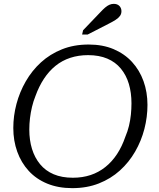

<svg xmlns="http://www.w3.org/2000/svg" viewBox="-20 -959 826 996"><path d="M355 17Q282 17 225 -6.5Q168 -30 129 -72.5Q90 -115 69.5 -172Q49 -229 49 -295Q49 -358 65.5 -420Q82 -482 114 -537.5Q146 -593 192.5 -635.5Q239 -678 301 -703Q363 -728 440 -728Q513 -728 569.5 -704Q626 -680 665 -637.5Q704 -595 724.5 -538Q745 -481 745 -415Q745 -352 729 -290Q713 -228 681 -172.5Q649 -117 602 -74.5Q555 -32 493 -7.5Q431 17 355 17ZM437 -673Q387 -673 344.5 -659Q302 -645 268 -617.5Q234 -590 208 -550.5Q182 -511 164 -461Q153 -434 146 -404.5Q139 -375 135.5 -345.5Q132 -316 132 -287Q132 -232 146 -186.5Q160 -141 188 -107Q216 -73 258.5 -55Q301 -37 358 -37Q408 -37 450 -51Q492 -65 526.5 -92.5Q561 -120 587 -159.5Q613 -199 630 -249Q642 -277 649 -306Q656 -335 659 -364.5Q662 -394 662 -423Q662 -478 648.5 -523.5Q635 -569 607 -603Q579 -637 536.5 -655Q494 -673 437 -673ZM501 -896Q514 -910 525 -919.5Q536 -929 547 -934Q558 -939 570 -939Q589 -939 599.5 -928Q610 -917 610 -901Q610 -887 602.5 -876.5Q595 -866 580.5 -856.5Q566 -847 546 -837L435 -780H406L411 -802Z"/></svg>

Font: Roboto Serif Light
Style: Italic
Weight: 300
Italic angle: -10°
Version: Version 1.007